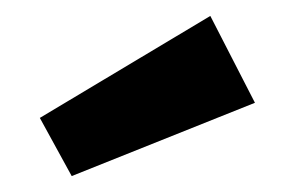

<svg xmlns="http://www.w3.org/2000/svg" viewBox="-20 -847 370 241"><path d="M300 -718 70 -626 30 -699 244 -827Z"/></svg>

Font: FiraSans
Style: Regular
Weight: 600
Designer: Carrois Corporate & Edenspiekermann AG
Foundry: Carrois Corporate GbR & Edenspiekermann AG
Version: Version 3.106;PS 003.106;hotconv 1.0.70;makeotf.lib2.5.58329